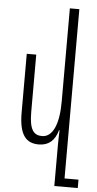

<svg xmlns="http://www.w3.org/2000/svg" viewBox="-64 -798 541 1069"><g transform="rotate(5 206.5 -263.5)"><path d="M335 186V-760H282V-239C282 -112 249 -38 189 -38C142 -38 118 -69 118 -166V-487H65V-159C65 -31 106 10 175 10C230 10 265 -20 281 -79H284C283 -52 282 -25 282 3V233H413V186Z"/></g></svg>

Font: Noto Sans Armenian ExtraCondensed Light
Style: Regular
Weight: 300
Width: 2
Designer: Monotype Design Team
Foundry: Monotype Imaging Inc.
Version: Version 2.008